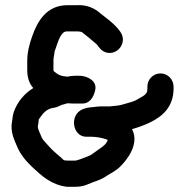

<svg xmlns="http://www.w3.org/2000/svg" viewBox="-20 -707 714 740"><path d="M190 -503.9V-506C190 -508.3 190.4 -508.8 190.4 -508.8L191 -510.1C201 -537.7 207.2 -563.6 222 -579C226.3 -583.5 229.9 -586 240 -586H278C282.9 -586 289.7 -585.1 295.2 -583.6C314 -569.3 333 -553 352.1 -536.7C353.8 -535.2 357.5 -530.4 363 -523C371.4 -511.7 383.9 -504.7 396.6 -503.2C438.2 -498.6 469.7 -545.5 444.8 -582.9C428.5 -607.3 404.5 -626.3 383.3 -642.7L366.1 -656.2C346.2 -673.9 316 -689.5 276.1 -687H240C160.1 -687 124.1 -625.9 103.4 -565.3C94.5 -539.4 85 -507.9 85 -472V-438C85 -408.1 92.2 -385.7 108.3 -367.6C74 -346.8 47.4 -314.7 33.5 -276.5C28.6 -263.1 28 -246.7 26.5 -238.9C18.1 -197.2 37.6 -163.8 44.7 -145C58.7 -110 83.9 -82.2 106 -61.6C139.5 -30.5 176.7 5.3 238.4 13H269C287.1 13 304.2 9.8 317 3.9C342.8 -7.9 368.4 -12.3 393.4 -30.6C405.9 -38.8 426.6 -48.3 443.7 -65.3C469.4 -91 518.9 -152.1 488.8 -209.2C514.4 -216.4 541.4 -226.6 562.2 -237.1C603.3 -257.7 649 -293.3 649 -366V-373C649 -400.6 626.9 -424 598.5 -424C570.1 -424 548 -400.6 548 -373V-366C548 -361.5 547.6 -358.4 547 -355.1V-353.5C538.9 -338.6 530.8 -336.3 503.4 -320.6C493.8 -314.8 475.5 -311.4 451.6 -303.9C438.9 -300 423.2 -299 403.7 -297H368C360.3 -297 353.2 -295.9 343.8 -294.8C326.7 -292.9 277.2 -293.2 266.6 -247.6C259.7 -217.7 276.6 -180 313 -180H331C352.3 -180 373.2 -175.6 391.4 -169.5C391.8 -169.4 393.6 -168.3 395.1 -167.2C388 -145.7 366.4 -136.8 334.7 -112.8C330.4 -109.5 322.6 -105.6 312.8 -102.1C300.4 -97.6 277.8 -88 269 -88H243.6C221.8 -88 225.4 -90.9 216.3 -99C193.8 -117.7 178.9 -130.7 161.9 -150.4C146.9 -167.6 143.8 -168.5 138.4 -182.8C133.8 -195.2 126 -208.9 126 -217V-221.8C127.3 -227.5 128.3 -234 129 -240.8V-242C129 -247.8 128.7 -244.7 134 -253.4C147.9 -273.1 160.9 -287.7 185.5 -291.3C204.2 -293.9 215.4 -302.7 219.5 -303.3C226.2 -304.2 236.3 -308.5 239.4 -308.9C244.7 -308.5 252.9 -308 259 -308H298C333.6 -308 344.5 -347.8 346.9 -359.2C355 -396.4 317.1 -410.1 302.2 -413.2C296.5 -414.4 290.7 -415 285 -415H268C259.2 -415 248.9 -413.6 238.9 -411.5C213.4 -414.3 205.6 -417.6 188.8 -431.4C186.1 -433.6 186 -432.9 186 -438V-471C186 -481.7 187.7 -490.2 190 -503.9Z"/></svg>

Font: NumbBunny
Style: Bk
Weight: 400
Designer: Robert Jablonski
Foundry: Cannot Into Space Fonts
Version: Version 1.0